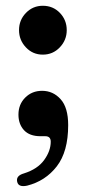

<svg xmlns="http://www.w3.org/2000/svg" viewBox="-20 -469 295 666"><path d="M128.5 -279.5Q93.5 -279.5 69.8 -304.8Q46 -330 46 -364.5Q46 -399.5 70 -424.2Q94 -449 128.5 -449Q164 -449 187.8 -424.2Q211.5 -399.5 211.5 -364.5Q211.5 -330 187.5 -304.8Q163.5 -279.5 128.5 -279.5ZM120.5 3.5Q82.5 3.5 63.2 -17.5Q44 -38.5 44 -71.5Q44 -107 67.5 -130.5Q91 -154 126 -154Q164 -154 190.2 -125Q216.5 -96 216.5 -35Q216.5 57 177 108Q137.5 159 74 175Q43.5 181.5 39.5 161Q35 140.5 63 132.5Q110.5 117.5 133.2 86Q156 54.5 156 22.5Q156 3.5 137 3.5Z"/></svg>

Font: Fraunces 72pt S050 SemiBold
Style: Regular
Weight: 600
Version: Version 1.000; ttfautohint (v1.8.3)